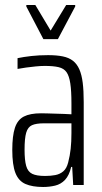

<svg xmlns="http://www.w3.org/2000/svg" viewBox="-20 -738 407 766"><path d="M152 8Q109 8 81.5 -4Q54 -16 41.5 -48Q29 -80 29 -140Q29 -196 39.5 -228Q50 -260 75 -273Q100 -286 144 -286Q155 -286 170 -285.5Q185 -285 202 -284.5Q219 -284 235 -283.5Q251 -283 265 -282V-326Q265 -375 260.5 -405Q256 -435 245.5 -450Q235 -465 214 -470Q193 -475 159 -475Q142 -475 122.5 -473Q103 -471 84 -468.5Q65 -466 50 -463V-506Q74 -511 105 -514.5Q136 -518 172 -518Q206 -518 230.5 -513Q255 -508 271 -495.5Q287 -483 296.5 -461.5Q306 -440 310 -408Q314 -376 314 -331V0H272L268 -72H264Q256 -38 239.5 -20.5Q223 -3 200 2.5Q177 8 152 8ZM160 -36Q182 -36 200.5 -39.5Q219 -43 232.5 -54.5Q246 -66 252 -90Q259 -117 262 -144.5Q265 -172 265 -207V-246H155Q124 -246 107.5 -238.5Q91 -231 84.5 -208.5Q78 -186 78 -141Q78 -99 84.5 -76Q91 -53 108.5 -44.5Q126 -36 160 -36ZM153 -582 85 -712V-718H121L182 -616L244 -718H280V-712L211 -582Z"/></svg>

Font: Saira ExtraCondensed Light
Style: Regular
Weight: 300
Width: 2
Designer: Hector Gatti with collaboration of the Omnibus-Type team
Foundry: Omnibus-Type
Version: Version 1.101